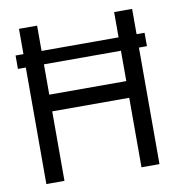

<svg xmlns="http://www.w3.org/2000/svg" viewBox="-76 -732 770 804"><g transform="rotate(-10 309.0 -330.0)"><path d="M461.5 -295.5H134V0H57V-495.5H23.5V-552.5H57V-660H134V-552.5H461.5V-660H538V-552.5H572V-495.5H538V0H461.5ZM134 -366.5H461.5V-495.5H134Z"/></g></svg>

Font: League Spartan
Style: Regular
Weight: 350
Foundry: The League of Moveable Type
Version: Version 2.002